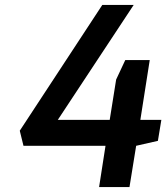

<svg xmlns="http://www.w3.org/2000/svg" viewBox="-20 -758 673 777"><path d="M407 -168H75L60 -229L394 -738H521L214 -273H424L450 -436L487 -515H586L548 -273H633L619 -188L531 -168L504 -1H381Z"/></svg>

Font: Exo SemiBold
Style: Italic
Weight: 600
Italic angle: -9°
Designer: Natanael Gama
Foundry: Natanael Gama
Version: Version 1.500; ttfautohint (v1.6)